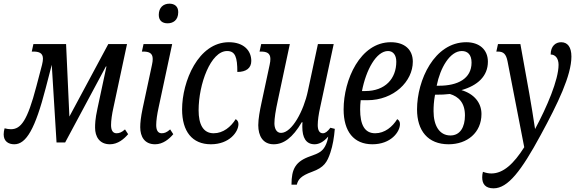

<svg xmlns="http://www.w3.org/2000/svg" viewBox="-53 -776 3159 1046"><path d="M25 10C90 10 139 -75 196 -296L229 -423L255 0H302L524 -414H527L478 -185C465 -126 465 -98 465 -80C465 -33 488 10 546 10C589 10 623 -19 645 -45L628 -71C610 -55 597 -50 582 -50C561 -50 552 -67 552 -95C552 -119 557 -155 565 -190L639 -536H537L325 -141L307 -536H129L120 -495H128C157 -495 181 -489 181 -456C181 -447 179 -436 176 -423L145 -305C96 -118 61 -72 6 -72C-5 -72 -16 -74 -28 -77C-31 -66 -33 -55 -33 -44C-33 -6 -7 10 25 10Z M860 -649C888 -649 918 -664 918 -710C918 -742 897 -756 870 -756C837 -756 812 -735 812 -695C812 -663 832 -649 860 -649ZM792 10C835 10 869 -19 891 -45L874 -71C856 -55 843 -50 828 -50C807 -50 798 -67 798 -95C798 -119 803 -154 811 -190L885 -536H729L720 -495H727C757 -495 779 -488 779 -455C779 -446 778 -436 775 -423L724 -185C714 -137 711 -107 711 -83C711 -32 734 10 792 10Z M1096 10C1196 10 1246 -57 1246 -100C1246 -112 1241 -121 1231 -127C1205 -85 1163 -50 1111 -50C1053 -50 1029 -100 1029 -175C1029 -318 1095 -498 1184 -498C1229 -498 1240 -464 1240 -384C1288 -384 1316 -405 1316 -444C1316 -501 1274 -546 1194 -546C1027 -546 939 -332 939 -180C939 -60 994 10 1096 10Z M1438 10C1492 10 1541 -25 1591 -110H1595C1594 -100 1594 -92 1594 -85C1594 -26 1614 10 1661 10C1685 10 1710 -3 1735 -32C1733 -16 1727 5 1718 21C1703 48 1685 59 1638 75C1557 103 1535 144 1535 230H1564C1571 202 1586 182 1647 160C1713 136 1729 108 1747 55C1760 16 1767 -27 1771 -74L1747 -80C1731 -59 1719 -50 1706 -50C1687 -50 1678 -67 1678 -95C1678 -119 1683 -155 1691 -190L1765 -536H1679L1624 -279C1602 -174 1538 -52 1478 -52C1451 -52 1442 -80 1442 -104C1442 -132 1448 -171 1461 -231L1526 -536H1370L1361 -495H1368C1398 -495 1420 -488 1420 -455C1420 -446 1419 -436 1416 -423L1371 -213C1363 -176 1354 -129 1354 -94C1354 -36 1379 10 1438 10Z M1976 10C2076 10 2126 -57 2126 -100C2126 -112 2121 -121 2111 -127C2085 -85 2043 -50 1991 -50C1933 -50 1909 -97 1909 -180C1909 -196 1910 -213 1912 -230H1948C2093 -230 2196 -333 2196 -440C2196 -506 2151 -546 2076 -546C1909 -546 1819 -341 1819 -180C1819 -60 1874 10 1976 10ZM1919 -280C1941 -395 1997 -498 2061 -498C2088 -498 2106 -477 2106 -440C2106 -348 2046 -280 1937 -280Z M2391 10C2492 10 2570 -53 2570 -155C2570 -217 2529 -265 2461 -285C2549 -310 2605 -361 2605 -440C2605 -506 2558 -546 2487 -546C2313 -546 2219 -339 2219 -180C2219 -64 2278 10 2391 10ZM2463 -498C2494 -498 2516 -479 2516 -435C2516 -347 2440 -309 2339 -309H2326C2345 -406 2398 -498 2463 -498ZM2401 -38C2340 -38 2309 -93 2309 -170C2309 -194 2310 -222 2317 -260C2349 -260 2375 -261 2398 -264C2445 -250 2480 -217 2480 -147C2480 -84 2454 -38 2401 -38Z M2636 250C2714 250 2787 155 2893 -41C2986 -212 3060 -365 3060 -468C3060 -520 3039 -546 3004 -546C2975 -546 2947 -526 2947 -479C2973 -479 2990 -457 2990 -423C2990 -341 2926 -192 2862 -73C2854 -131 2839 -216 2831 -264L2782 -536H2660L2651 -495H2659C2690 -495 2704 -482 2712 -442L2803 26C2746 116 2689 169 2624 169C2609 169 2594 166 2578 160C2575 171 2574 180 2574 190C2574 226 2591 250 2636 250Z"/></svg>

Font: Noto Serif ExtraCondensed
Style: Italic
Weight: 400
Width: 2
Italic angle: -12°
Designer: Monotype Design Team
Foundry: Monotype Imaging Inc.
Version: Version 2.014